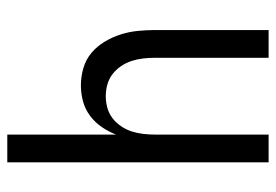

<svg xmlns="http://www.w3.org/2000/svg" viewBox="-138 -638 775 540"><g transform="rotate(-90 250.0 -367.5)"><path d="M64 0V-735H142V-429Q150 -450 163 -469Q176 -488 194.5 -502Q213 -516 235.5 -522Q258 -528 280 -528Q305 -528 329 -521Q353 -514 371.5 -498.5Q390 -483 403 -461.5Q416 -440 423.5 -416.5Q431 -393 433.5 -368.5Q436 -344 436 -320V0H358V-320Q358 -337 356 -353.5Q354 -370 349 -385.5Q344 -401 334.5 -415Q325 -429 312 -439Q299 -449 283 -453.5Q267 -458 250 -458Q233 -458 217 -453.5Q201 -449 188 -439Q175 -429 165.5 -415Q156 -401 151 -385.5Q146 -370 144 -353.5Q142 -337 142 -320V0Z"/></g></svg>

Font: Iosevka Fuck
Style: Regular
Weight: 400
Monospace: yes
Designer: Belleve Invis
Foundry: Belleve Invis
Version: Version 28.0.7; ttfautohint (v1.8.3)